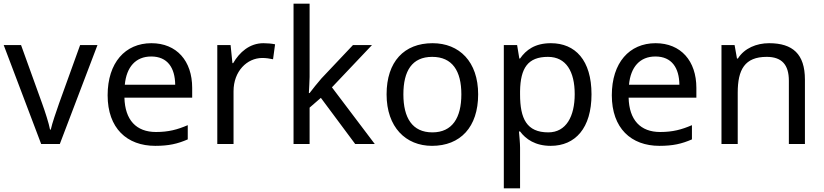

<svg xmlns="http://www.w3.org/2000/svg" viewBox="-20 -780 4461 1040"><path d="M203 0H304L508 -536H414L300 -220C285 -177 262 -111 255 -78H251C245 -111 224 -176 208 -220L94 -536H0Z M800 -546C658 -546 563 -440 563 -264C563 -85 668 10 821 10C894 10 942 -1 997 -25V-102C941 -78 893 -65 825 -65C718 -65 657 -130 654 -251H1021V-304C1021 -450 937 -546 800 -546ZM799 -474C888 -474 928 -412 929 -321H656C665 -417 715 -474 799 -474Z M1407 -546C1332 -546 1277 -497 1243 -438H1239L1229 -536H1157V0H1245V-286C1245 -394 1318 -466 1401 -466C1419 -466 1442 -463 1459 -459L1470 -540C1452 -544 1427 -546 1407 -546Z M1657 -363V-760H1570V0H1657V-197L1718 -250L1904 0H2010L1778 -307L1995 -536H1892L1721 -355C1703 -335 1669 -292 1657 -276H1653C1654 -301 1657 -342 1657 -363Z M2570 -269C2570 -446 2468 -546 2323 -546C2169 -546 2074 -446 2074 -269C2074 -91 2178 10 2320 10C2473 10 2570 -91 2570 -269ZM2165 -269C2165 -396 2212 -472 2321 -472C2430 -472 2479 -396 2479 -269C2479 -142 2430 -63 2322 -63C2213 -63 2165 -142 2165 -269Z M2964 -546C2877 -546 2829 -509 2797 -463H2793L2781 -536H2709V240H2797V20C2797 -5 2793 -45 2791 -68H2797C2828 -26 2880 10 2963 10C3096 10 3184 -86 3184 -269C3184 -454 3096 -546 2964 -546ZM2948 -472C3047 -472 3093 -392 3093 -270C3093 -150 3047 -63 2950 -63C2833 -63 2797 -137 2797 -269V-286C2799 -411 2839 -472 2948 -472Z M3531 -546C3389 -546 3294 -440 3294 -264C3294 -85 3399 10 3552 10C3625 10 3673 -1 3728 -25V-102C3672 -78 3624 -65 3556 -65C3449 -65 3388 -130 3385 -251H3752V-304C3752 -450 3668 -546 3531 -546ZM3530 -474C3619 -474 3659 -412 3660 -321H3387C3396 -417 3446 -474 3530 -474Z M4146 -546C4078 -546 4012 -519 3977 -463H3972L3959 -536H3888V0H3976V-278C3976 -403 4014 -472 4133 -472C4215 -472 4253 -429 4253 -343V0H4340V-349C4340 -487 4274 -546 4146 -546Z"/></svg>

Font: Noto Sans Cypriot
Style: Regular
Weight: 400
Designer: Monotype Design Team
Foundry: Monotype Imaging Inc.
Version: Version 2.002